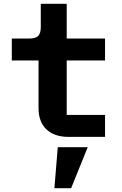

<svg xmlns="http://www.w3.org/2000/svg" viewBox="-20 -718 640 1007"><path d="M339.8 0H530.9V-115.1H329.9V-400.9H530.9V-516H329.9V-698.2H193.9V-577.1C193.9 -530.9 176.8 -516 133.2 -516H41.9V-400.9H182.2V-149.1C182.2 -62.1 233 0 339.8 0ZM265.3 269.2H353L440 54H283Z"/></svg>

Font: Margiela Mono Bold
Style: Regular
Weight: 700
Designer: Mike Abbink, Paul van der Laan, Pieter van Rosmalen
Foundry: Bold Monday
Version: Version 2.003 2021